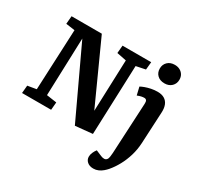

<svg xmlns="http://www.w3.org/2000/svg" viewBox="-204 -1009 1509 1473"><g transform="rotate(30 550.0 -272.5)"><path d="M580 -159 596.5 -614.5 512 -631.5 518 -700H772L765.5 -631.5L683 -614.5L660 0L508.5 15L223.5 -593L206 -81.5L295.5 -68.5L289.5 0H32L38 -68.5L115.5 -81.5L139.5 -618.5L60.5 -629.5L66.5 -700H334.5ZM1020 -127Q1017 -69 1000.8 -14.5Q984.5 40 959 86.7Q933.5 133.5 903 169Q890.5 183.5 874 197.5Q857.5 211.5 837.5 220.2Q817.5 229 794.5 229Q760 229 739.8 211Q719.5 193 719.5 166.5Q719.5 148.5 727.8 129.2Q736 110 748.5 94L799.5 115.5Q817.5 123 830.8 122Q844 121 852 111Q860 101 862 82.5Q864.5 65.5 865.3 50.3Q866 35 867 17.5Q868 0 869 -23L888 -396Q889.5 -418.5 883.3 -427.7Q877 -437 863 -437Q851 -437 837.3 -434Q823.5 -431 803.5 -423L787 -493Q800 -500.5 822.3 -508.8Q844.5 -517 872.5 -522.8Q900.5 -528.5 929 -528.5Q966 -528.5 990 -514Q1014 -499.5 1025 -472.3Q1036 -445 1034 -406ZM853 -691.5Q853 -727 876.8 -750.3Q900.5 -773.5 940 -773.5Q966 -773.5 985.5 -763Q1005 -752.5 1016 -734.3Q1027 -716 1027 -692Q1027 -656.5 1003.3 -633.2Q979.5 -610 940.5 -610Q900.5 -610 876.8 -632.7Q853 -655.5 853 -691.5Z"/></g></svg>

Font: Literata
Style: Italic
Weight: 400
Italic angle: -2°
Designer: Latin by Veronika Burian and Jose Scaglione. Greek by Irene Vlachou. Cyrillic by Vera Evstafieva
Foundry: TypeTogether
Version: Version 3.103;gftools[0.9.29]